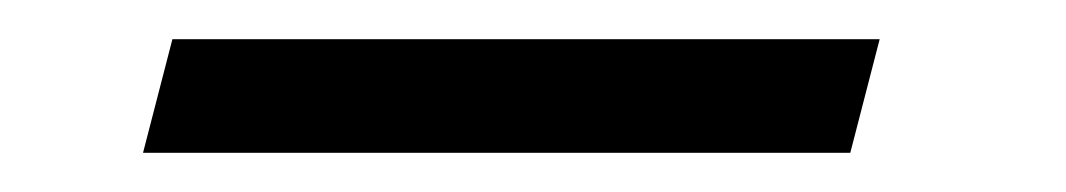

<svg xmlns="http://www.w3.org/2000/svg" viewBox="-20 -303 544 98"><path d="M429 -283 414 -225H53L68 -283Z"/></svg>

Font: Playfair Display
Style: Italic
Weight: 400
Italic angle: -14°
Designer: Claus Eggers Sørensen
Foundry: Claus Eggers Sørensen
Version: Version 1.200; ttfautohint (v1.6)